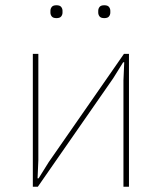

<svg xmlns="http://www.w3.org/2000/svg" viewBox="-20 -711 616 731"><path d="M105 0V-506H126V-101L123 -32H127L165 -93L452 -506H471V0H450V-405L453 -474H449L411 -413L124 0ZM195 -642Q182 -642 177 -648.5Q172 -655 172 -663V-670Q172 -678 177 -684.5Q182 -691 195 -691Q208 -691 213 -684.5Q218 -678 218 -670V-663Q218 -655 213 -648.5Q208 -642 195 -642ZM377 -642Q364 -642 359 -648.5Q354 -655 354 -663V-670Q354 -678 359 -684.5Q364 -691 377 -691Q390 -691 395 -684.5Q400 -678 400 -670V-663Q400 -655 395 -648.5Q390 -642 377 -642Z"/></svg>

Font: IBM Plex Sans Thin
Style: Regular
Weight: 250
Designer: Mike Abbink, Paul van der Laan, Pieter van Rosmalen
Foundry: Bold Monday
Version: Version 3.201